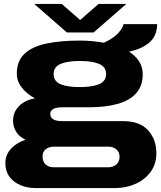

<svg xmlns="http://www.w3.org/2000/svg" viewBox="-20 -745 814 970"><path d="M153 -725H292L385 -644L478 -725H618L453 -581H318ZM158 205Q118 205 83.5 190.5Q49 176 28 148Q7 120 7 79Q7 38 35 7Q63 -24 109 -39Q76 -55 61 -80.5Q46 -106 46 -135Q46 -179 76.5 -209.5Q107 -240 157 -248Q117 -269 91 -301.5Q65 -334 65 -373Q65 -437 104 -473.5Q143 -510 214.5 -525Q286 -540 383 -540Q416 -540 446.5 -537Q477 -534 505 -529Q556 -553 578.5 -579Q601 -605 604 -623H774Q773 -564 735.5 -531Q698 -498 632 -484Q665 -463 683 -434.5Q701 -406 701 -370Q701 -310 667 -273Q633 -236 572 -219.5Q511 -203 429 -203H296Q234 -203 234 -169Q234 -153 248 -143Q262 -133 298 -133H602Q686 -133 728 -87Q770 -41 770 30Q770 83 741.5 122.5Q713 162 665.5 183.5Q618 205 562 205ZM383 -305Q446 -305 481 -320Q516 -335 516 -371Q516 -407 481 -422Q446 -437 383 -437Q321 -437 286 -422Q251 -407 251 -371Q251 -334 286 -319.5Q321 -305 383 -305ZM249 100H528Q551 100 567.5 86Q584 72 584 47Q584 23 567.5 9.5Q551 -4 528 -4H252Q227 -4 211 9Q195 22 195 46Q195 71 210.5 85.5Q226 100 249 100Z"/></svg>

Font: Archivo Expanded ExtraBold
Style: Regular
Weight: 800
Width: 7
Designer: Hector Gatti
Foundry: Omnibus-Type
Version: Version 2.001; ttfautohint (v1.8.3)